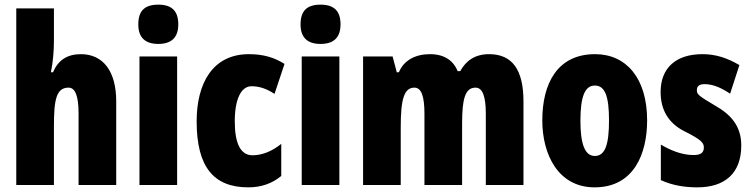

<svg xmlns="http://www.w3.org/2000/svg" viewBox="-20 -796 3233 826"><path d="M212 -621V-760H50V0H212V-253C212 -367 222 -419 275 -419C304 -419 318 -382 318 -308V0H480V-360C480 -489 424 -563 328 -563C269 -563 230 -537 208 -485H199C208 -529 212 -575 212 -621Z M661 -776C601 -776 575 -748 575 -691C575 -635 604 -607 661 -607C718 -607 747 -635 747 -691C747 -747 721 -776 661 -776ZM742 -553H580V0H742Z M1048 10C1103 10 1150 -6 1190 -39V-177C1150 -145 1108 -128 1066 -128C1016 -128 990 -177 990 -274C990 -371 1018 -425 1062 -425C1096 -425 1128 -414 1161 -392L1204 -521C1160 -549 1112 -563 1051 -563C893 -563 826 -435 826 -274C826 -78 899 10 1048 10Z M1359 -776C1299 -776 1273 -748 1273 -691C1273 -635 1302 -607 1359 -607C1416 -607 1445 -635 1445 -691C1445 -747 1419 -776 1359 -776ZM1440 -553H1278V0H1440Z M2084 -563C2025 -563 1985 -536 1960 -490H1949C1932 -532 1895 -563 1830 -563C1766 -563 1717 -536 1696 -485H1687L1669 -553H1542V0H1704V-248C1704 -369 1718 -419 1763 -419C1793 -419 1806 -381 1806 -307V0H1968V-264C1968 -371 1981 -419 2026 -419C2056 -419 2070 -381 2070 -307V0H2232V-360C2232 -497 2183 -563 2084 -563Z M2764 -278C2764 -460 2674 -563 2540 -563C2378 -563 2313 -437 2313 -278C2313 -132 2381 10 2538 10C2708 10 2764 -136 2764 -278ZM2477 -276C2477 -380 2496 -428 2539 -428C2584 -428 2600 -379 2600 -278C2600 -176 2584 -125 2539 -125C2496 -125 2477 -177 2477 -276Z M3169 -170C3169 -255 3123 -304 3056 -342C2985 -384 2978 -390 2978 -408C2978 -426 2989 -434 3012 -434C3050 -434 3088 -415 3121 -393L3161 -516C3108 -547 3059 -563 3002 -563C2887 -563 2822 -503 2822 -400C2822 -322 2857 -265 2925 -231C3002 -193 3008 -179 3008 -161C3008 -138 2993 -129 2963 -129C2913 -129 2863 -150 2823 -174V-21C2874 2 2926 10 2980 10C3099 10 3169 -51 3169 -170Z"/></svg>

Font: Noto Sans Lao Looped ExtraCondensed Black
Style: Regular
Weight: 900
Width: 2
Designer: Mark Frömberg, Ben Mitchell
Foundry: The Fontpad Ltd
Version: Version 1.002